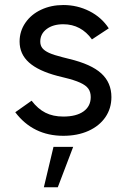

<svg xmlns="http://www.w3.org/2000/svg" viewBox="-20 -538 515 780"><path d="M42 -82 108.4 -128.9Q133.8 -95.7 164.6 -80.1Q195.3 -64.5 237.3 -64.5Q290 -64.5 319.3 -85.4Q348.6 -106.4 348.6 -143.6Q348.6 -164.1 338.9 -177.7Q329.1 -191.4 305.7 -202.1Q282.2 -212.9 241.2 -222.7L213.9 -229.5Q135.7 -250 97.7 -284.2Q59.6 -318.4 59.6 -369.1Q59.6 -411.1 83 -445.3Q106.4 -479.5 147 -498.5Q187.5 -517.6 237.3 -517.6Q293.9 -517.6 343.3 -492.7Q392.6 -467.8 421.9 -422.9L353.5 -377.9Q332 -408.2 302.7 -423.8Q273.4 -439.5 237.3 -439.5Q195.3 -439.5 169.4 -419.9Q143.6 -400.4 143.6 -369.1Q143.6 -353.5 151.9 -342.8Q160.2 -332 179.2 -323.2Q198.2 -314.5 233.4 -305.7L260.7 -298.8Q350.6 -277.3 391.6 -239.7Q432.6 -202.1 432.6 -143.6Q432.6 -97.7 408.2 -62Q383.8 -26.4 339.4 -6.3Q294.9 13.7 237.3 13.7Q175.8 13.7 127 -10.3Q78.1 -34.2 42 -82ZM214.8 222.7H158.2L197.3 58.6H277.3Z"/></svg>

Font: Wanted Sans Variable
Style: Regular
Weight: 400
Designer: Original Design by Kil Hyung-jin and Kang Hanbin, Wanted Lab, Inc; Hangeul from Source Han Sans by Jang Soo-young and Ka
Foundry: Wanted Lab, Inc.
Version: Version 1.003;Glyphs 3.2 (3227)